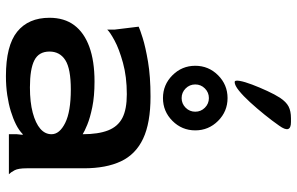

<svg xmlns="http://www.w3.org/2000/svg" viewBox="-197 -795 1002 648"><g transform="rotate(90 304.0 -471.0)"><path d="M237 10Q134 10 87 -28Q40 -66 40 -137Q40 -187 65 -220.5Q90 -254 138 -271.5Q186 -289 255 -289Q305 -289 341.5 -281.5Q378 -274 401 -264.5Q424 -255 433 -249Q433 -302 420 -335Q407 -368 378 -383Q349 -398 298 -398Q239 -398 192 -385Q145 -372 116.5 -356.5Q88 -341 80 -332V-356L70 -438Q78 -442 108 -451.5Q138 -461 188 -469.5Q238 -478 306 -478Q395 -478 448 -453Q501 -428 524.5 -378Q548 -328 548 -253V-60Q548 -32 554.5 -19.5Q561 -7 568 0H433V-27L435 -46L433 -47Q420 -34 400 -24Q380 -14 355.5 -6.5Q331 1 301 5.5Q271 10 237 10ZM275 -71Q325 -71 360.5 -80.5Q396 -90 414.5 -106Q433 -122 433 -144Q433 -171 395 -190Q357 -209 282 -209Q212 -209 183 -190.5Q154 -172 154 -137Q154 -101 183.5 -86Q213 -71 275 -71ZM311 -520Q266 -520 234 -552Q202 -584 202 -629Q202 -674 234 -706Q266 -738 311 -738Q356 -738 388 -706Q420 -674 420 -629Q420 -584 388 -552Q356 -520 311 -520ZM311 -583Q330 -583 343.5 -596.5Q357 -610 357 -629Q357 -648 343.5 -661.5Q330 -675 311 -675Q292 -675 278.5 -661.5Q265 -648 265 -629Q265 -610 278.5 -596.5Q292 -583 311 -583ZM257 -762Q250 -762 253 -779Q256 -796 265.5 -821Q275 -846 287 -872Q299 -898 310 -915Q324 -936 339.5 -944Q355 -952 379 -952H392Q433 -952 404 -912Q388 -889 367 -863Q346 -837 325 -814Q304 -791 286 -776.5Q268 -762 257 -762Z"/></g></svg>

Font: Red Rose Medium
Style: Regular
Weight: 500
Designer: Jaikishan Patel
Version: Version 2.000